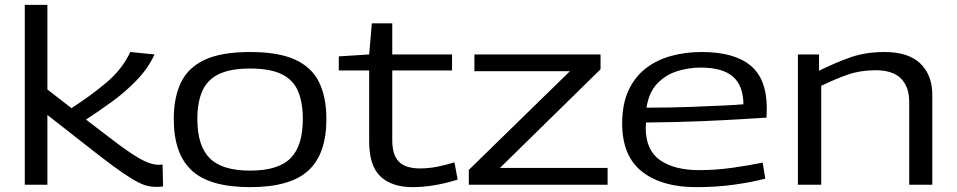

<svg xmlns="http://www.w3.org/2000/svg" viewBox="-20 -760 3939 790"><path d="M624 9Q607 9 589.5 5.5Q572 2 547.5 -10.5Q523 -23 485.5 -48.5Q448 -74 391 -118L175 -287V0H82V-740H175V-392L274 -315Q352 -365 417.5 -420Q483 -475 516 -546L616 -536Q589 -478 541.5 -429Q494 -380 438.5 -340Q383 -300 334 -268L407 -212Q474 -160 516.5 -131.5Q559 -103 585.5 -92.5Q612 -82 632 -82Q638 -82 649 -83L651 7Q640 9 624 9Z M695 -270Q695 -360 725 -421.5Q755 -483 823.5 -514.5Q892 -546 1009 -546Q1126 -546 1194.5 -514.5Q1263 -483 1293 -421.5Q1323 -360 1323 -270Q1323 -127 1249 -58.5Q1175 10 1009 10Q843 10 769 -58.5Q695 -127 695 -270ZM792 -270Q792 -160 843 -109Q894 -58 1009 -58Q1125 -58 1175.5 -109Q1226 -160 1226 -270Q1226 -339 1206 -385.5Q1186 -432 1138.5 -455Q1091 -478 1009 -478Q928 -478 880.5 -455Q833 -432 812.5 -385.5Q792 -339 792 -270Z M1678 10Q1592 10 1545.5 -34Q1499 -78 1499 -178V-470H1374V-528L1499 -536L1510 -664H1594V-536H1840V-470H1594V-183Q1594 -123 1621 -95Q1648 -67 1708 -67Q1744 -67 1779 -74Q1814 -81 1850 -92L1863 -21Q1812 -5 1765.5 2.5Q1719 10 1678 10Z M1909 0V-61L2325 -467H1932V-536H2451V-475L2037 -69H2480V0Z M2844 10Q2703 10 2621.5 -54Q2540 -118 2540 -252Q2540 -332 2566 -388Q2592 -444 2637.5 -479Q2683 -514 2742 -530Q2801 -546 2867 -546Q3001 -546 3068 -490.5Q3135 -435 3135 -314Q3135 -308 3134.5 -297Q3134 -286 3134 -276Q3100 -274 3028 -269.5Q2956 -265 2856.5 -261Q2757 -257 2638 -256Q2637 -246 2637 -233Q2637 -142 2696 -101Q2755 -60 2856 -60Q2926 -60 2996 -70Q3066 -80 3118 -91L3129 -25Q3076 -11 3003 -0.5Q2930 10 2844 10ZM2640 -317Q2736 -317 2819 -320Q2902 -323 2960.5 -326Q3019 -329 3039 -331Q3038 -408 2995.5 -445Q2953 -482 2862 -482Q2815 -482 2767.5 -467.5Q2720 -453 2685 -417Q2650 -381 2640 -317Z M3263 0V-536H3350V-469Q3421 -504 3482 -525Q3543 -546 3619 -546Q3718 -546 3767 -498.5Q3816 -451 3816 -369V0H3721V-341Q3721 -403 3687 -437Q3653 -471 3583 -471Q3521 -471 3470 -453.5Q3419 -436 3359 -407V0Z"/></svg>

Font: Georama Extended
Style: Regular
Weight: 400
Width: 7
Designer: Jean-Baptiste Levee
Foundry: Production Type
Version: Version 1.000